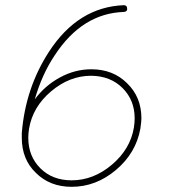

<svg xmlns="http://www.w3.org/2000/svg" viewBox="-20 -722 682 740"><path d="M332 -455Q416 -455 470 -401Q525 -348 525 -266Q525 -254 521 -226L509 -228L521 -226Q504 -132 427 -67Q350 -2 256 -2Q172 -2 118 -56Q64 -108 64 -191V-207V-209Q78 -383 169 -523Q281 -695 457 -702Q470 -702 470 -689Q472 -678 458 -676Q297 -671 191 -509Q142 -436 114 -339Q153 -392 211 -423.5Q269 -455 332 -455ZM496 -230Q499 -249 499 -266Q499 -336 452.5 -382.5Q406 -429 332 -430H331Q248 -430 177 -370Q106 -310 92 -226Q89 -208 89 -191Q89 -120 135.5 -73.5Q182 -27 256 -27Q340 -27 411 -87Q482 -147 496 -230Z"/></svg>

Font: Quicksand
Style: Light Italic
Weight: 300
Italic angle: -12°
Designer: Andrew Paglinawan
Foundry: Andrew Paglinawan
Version: 1.002